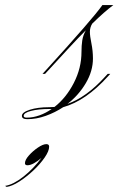

<svg xmlns="http://www.w3.org/2000/svg" viewBox="-167 -459 465 754"><path d="M10 -169H0L12 -182Q104 -283 160.5 -348Q217 -413 235 -439H278Q244 -414 195 -366Q186 -351 186 -334Q186 -318 192 -288.5Q198 -259 198 -229Q198 -180 170 -132.5Q142 -85 98 -51Q172 -77 244 -156L256 -169H266L257 -159Q170 -63 81 -38Q49 -17 12.5 -4Q-24 9 -60 9Q-81 9 -81 -4Q-81 -18 -50 -28Q-19 -38 26 -38Q36 -38 47 -39Q93 -75 123 -133.5Q153 -192 153 -255Q153 -280 156 -300Q159 -320 170 -340Q140 -310 104 -271Q68 -232 23 -183ZM-74 -4Q-74 3 -62 3Q-37 3 -12 -6Q13 -15 36 -31Q32 -31 27 -31Q-16 -31 -45 -23.5Q-74 -16 -74 -4ZM26 117Q26 134 8.5 159.5Q-9 185 -35.5 210Q-62 235 -90.5 253.5Q-119 272 -141 275L-147 271Q-115 266 -75.5 235Q-36 204 -4 161Q-19 174 -33.5 182Q-48 190 -59 190Q-69 190 -69 182Q-69 169 -53.5 151.5Q-38 134 -18 120.5Q2 107 15 107Q26 107 26 117Z"/></svg>

Font: Ballet 16pt
Style: Regular
Weight: 400
Designer: Maximiliano R. Sproviero
Foundry: Omnibus-Type
Version: Version 1.100; ttfautohint (v1.8.3)